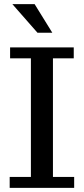

<svg xmlns="http://www.w3.org/2000/svg" viewBox="-20 -912 406 932"><path d="M27 0V-53H130V-629H29V-682H338V-629H237V-53H340V0ZM162 -753 40 -892H148L234 -753Z"/></svg>

Font: Montagu Slab 24pt
Style: Regular
Weight: 400
Designer: Florian Karsten
Foundry: Florian Karsten
Version: Version 1.000